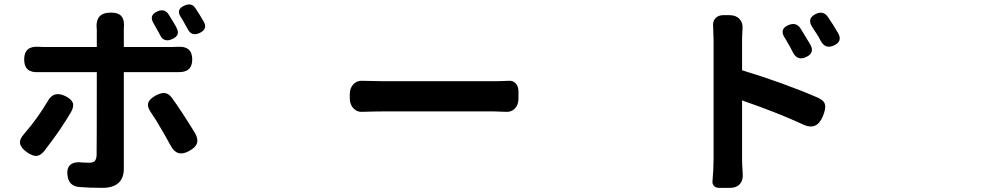

<svg xmlns="http://www.w3.org/2000/svg" viewBox="-20 -819 4540 888"><path d="M453.1 49.8Q393.6 49.8 346.7 45.9Q296.9 42 292 -9.8Q288.1 -43.9 307.6 -58.6Q326.2 -72.3 361.3 -67.4Q374 -66.4 391.6 -66.4Q410.2 -66.4 418 -74.2Q425.8 -82 426.8 -100.6Q427.7 -135.7 427.7 -484.4V-485.4H184.6Q172.9 -485.4 160.2 -485.4Q91.8 -480.5 91.8 -543.9Q91.8 -608.4 161.1 -602.5Q168.9 -601.6 184.6 -601.6H305.7H427.7V-677.7Q427.7 -678.7 427.7 -679.7Q422.9 -720.7 438.5 -740.7Q454.1 -760.7 493.2 -760.7Q529.3 -760.7 543 -742.2Q556.6 -724.6 552.7 -686.5Q552.7 -682.6 552.7 -677.7V-601.6H775.4Q792 -601.6 800.8 -602.5Q869.1 -607.4 869.1 -543.9Q869.1 -482.4 801.8 -485.4Q789.1 -485.4 776.4 -485.4H552.7V-40Q552.7 49.8 453.1 49.8ZM769.5 -145.5Q768.6 -147.5 766.6 -150.4Q738.3 -202.1 722.7 -227.5Q701.2 -265.6 678.7 -297.9Q660.2 -324.2 665.5 -342.8Q670.9 -361.3 701.2 -377.9Q725.6 -390.6 742.2 -388.7Q759.8 -386.7 775.4 -366.2Q822.3 -300.8 882.8 -202.1Q897.5 -174.8 890.6 -155.3Q883.8 -136.7 855.5 -121.1Q798.8 -88.9 769.5 -145.5ZM105.5 -114.3Q76.2 -134.8 72.8 -155.3Q69.3 -175.8 92.8 -201.2Q152.3 -269.5 201.2 -351.6Q227.5 -400.4 281.2 -375Q309.6 -361.3 316.4 -344.2Q323.2 -327.1 308.6 -300.8Q293 -273.4 253.9 -214.8Q249 -208 247.1 -205.1Q224.6 -172.9 183.6 -119.1Q166 -98.6 147.5 -97.7Q129.9 -97.7 105.5 -114.3ZM721.7 -654.3Q718.8 -660.2 711.9 -672.9Q698.2 -697.3 691.4 -709Q666 -749 709 -766.6Q742.2 -781.2 760.7 -751Q774.4 -729.5 781.2 -717.8Q785.2 -710.9 792 -699.2Q794.9 -692.4 796.9 -689.5Q815.4 -654.3 775.4 -637.7Q738.3 -622.1 721.7 -654.3ZM847.7 -685.5Q842.8 -695.3 831.1 -714.8Q829.1 -718.8 824.7 -726.6Q820.3 -734.4 817.4 -738.3Q791 -776.4 835 -793.9Q866.2 -807.6 883.8 -781.2Q903.3 -752 922.9 -717.8Q941.4 -683.6 902.3 -666Q865.2 -649.4 847.7 -685.5Z M1597.7 -365.2V-382.8Q1597.7 -412.1 1614.7 -429.7Q1631.8 -447.3 1657.2 -445.3Q1719.7 -443.4 1752 -443.4H2265.6Q2291 -443.4 2332 -445.3Q2351.6 -447.3 2364.7 -433.6Q2377.9 -419.9 2377.9 -396.5V-363.3Q2377.9 -334 2361.3 -316.9Q2344.7 -299.8 2319.3 -301.8Q2284.2 -303.7 2265.6 -303.7H2008.8H1752Q1716.8 -303.7 1656.2 -301.8Q1631.8 -299.8 1614.7 -317.9Q1597.7 -335.9 1597.7 -365.2Z M3305.7 49.8Q3290 49.8 3281.7 40.5Q3273.4 31.2 3275.4 17.6Q3280.3 -38.1 3280.3 -83V-633.8Q3280.3 -651.4 3278.3 -694.3Q3275.4 -719.7 3288.6 -734.4Q3301.8 -749 3326.2 -749H3353.5Q3383.8 -749 3400.4 -731Q3417 -712.9 3414.1 -684.6Q3412.1 -651.4 3412.1 -633.8V-494.1Q3604.5 -435.5 3762.7 -367.2Q3792 -354.5 3795.9 -334Q3799.8 -316.4 3786.1 -282.2Q3757.8 -211.9 3692.4 -244.1Q3576.2 -297.9 3412.1 -354.5V-83Q3412.1 -57.6 3415 -17.6Q3418 13.7 3402.3 31.7Q3386.7 49.8 3357.4 49.8H3345.7ZM3645.5 -580.1Q3633.8 -603.5 3627 -614.3Q3623 -621.1 3615.2 -634.8Q3612.3 -639.6 3610.4 -642.6Q3582 -684.6 3627 -703.1Q3662.1 -717.8 3681.6 -688.5Q3682.6 -686.5 3685.5 -682.6Q3713.9 -636.7 3727.5 -613.3Q3750 -573.2 3707 -554.7Q3666 -536.1 3645.5 -580.1ZM3775.4 -630.9Q3765.6 -650.4 3754.9 -666Q3751 -671.9 3743.2 -683.6Q3740.2 -688.5 3738.3 -691.4Q3709 -733.4 3753.9 -754.9Q3788.1 -770.5 3808.6 -741.2Q3835 -703.1 3856.4 -665.5Q3877.9 -627.9 3837.4 -608.9Q3796.9 -589.8 3775.4 -630.9Z"/></svg>

Font: Bpmf GenSen Rounded B
Style: B
Weight: 700
Foundry: But Ko
Version: Version 1.320